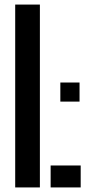

<svg xmlns="http://www.w3.org/2000/svg" viewBox="-20 -820 386 840"><path d="M46.5 0V-800H154.5V0ZM201.5 0V-96H333V0ZM244 -375.5V-459H328V-375.5Z"/></svg>

Font: Big Shoulders Stencil Display
Style: Bold
Weight: 700
Designer: Patric King
Foundry: XO Type Co
Version: Version 1.000